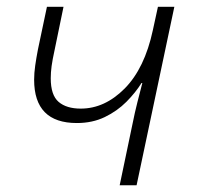

<svg xmlns="http://www.w3.org/2000/svg" viewBox="-20 -551 587 571"><path d="M335.9 0 374 -182.1Q380.9 -216.8 388.7 -247.3Q396.5 -277.8 403.3 -304.2H400.9Q383.3 -275.9 356 -248.3Q328.6 -220.7 291.7 -202.9Q254.9 -185.1 208.5 -185.1Q81.5 -185.1 81.5 -314Q81.5 -333.5 84.7 -356Q87.9 -378.4 92.8 -403.8L119.6 -530.8H168.9L142.1 -400.9Q136.2 -374 133.5 -354.7Q130.9 -335.4 130.9 -318.4Q130.9 -268.1 154.3 -248Q177.7 -228 220.2 -228Q291.5 -228 350.8 -287.8Q410.2 -347.7 434.6 -461.4L449.7 -530.8H498.5L386.2 0Z"/></svg>

Font: Open Sans Light
Style: Italic
Weight: 300
Italic angle: -12°
Designer: Monotype Design Team
Foundry: Monotype Imaging Inc.
Version: Version 3.003; ttfautohint (v1.8.4)